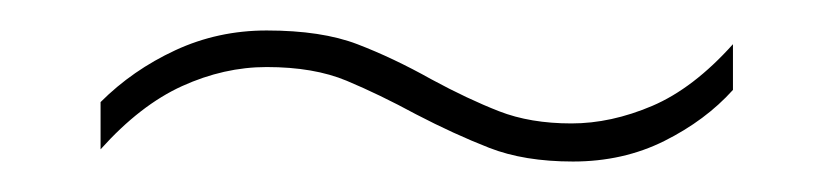

<svg xmlns="http://www.w3.org/2000/svg" viewBox="-20 -416 547 126"><path d="M253 -341Q229 -354 207.5 -363Q186 -372 155 -372Q127 -372 99.5 -359.5Q72 -347 46 -318V-349Q67 -370 95 -383Q123 -396 155 -396Q191 -396 214.5 -387Q238 -378 263 -364Q287 -351 307.5 -343Q328 -335 355 -335Q381 -335 408 -346.5Q435 -358 461 -387V-357Q443 -337 416 -323.5Q389 -310 356 -310Q324 -310 301 -319Q278 -328 253 -341Z"/></svg>

Font: Noto Sans Lao UI SemCond Thin
Style: Regular
Weight: 100
Width: 4
Designer: Monotype Design Team
Foundry: Monotype Imaging Inc.
Version: Version 2.000; ttfautohint (v1.8.4.7-5d5b)